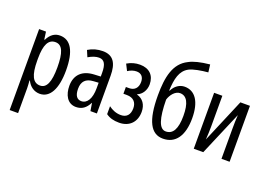

<svg xmlns="http://www.w3.org/2000/svg" viewBox="-133 -1129 2419 1732"><g transform="rotate(20 1077.0 -262.5)"><path d="M263 -547C215 -547 175 -522 146 -464H141L131 -537H65V240H146V0C146 -20 144 -44 142 -72H146C171 -20 216 10 268 10C366 10 421 -92 421 -269C421 -454 366 -547 263 -547ZM245 -477C312 -477 338 -407 338 -268C338 -127 308 -61 246 -61C178 -61 146 -124 146 -265V-285C146 -417 178 -477 245 -477Z M675 -547C624 -547 577 -534 535 -508L561 -447C599 -469 632 -480 662 -480C713 -480 734 -442 734 -360V-325L673 -322C560 -317 496 -256 496 -150C496 -65 533 10 616 10C672 10 711 -18 739 -74H741L753 0H815V-362C815 -480 776 -547 675 -547ZM735 -266V-212C735 -114 700 -56 644 -56C603 -56 579 -86 579 -152C579 -222 614 -259 687 -263Z M1032 -547C989 -547 950 -537 909 -513L940 -452C968 -470 996 -479 1023 -479C1066 -479 1093 -453 1093 -403C1093 -346 1061 -314 1010 -314H979V-249H1012C1077 -249 1108 -211 1108 -156C1108 -93 1076 -60 1022 -60C975 -60 936 -78 904 -102V-26C938 -1 978 10 1030 10C1130 10 1190 -55 1190 -151C1190 -220 1156 -268 1098 -284V-288C1142 -304 1173 -353 1173 -409C1173 -495 1120 -547 1032 -547Z M1276 -342C1276 -97 1336 10 1451 10C1572 10 1638 -86 1638 -252C1638 -411 1579 -498 1478 -498C1429 -498 1385 -467 1362 -418H1357C1362 -531 1380 -613 1454 -653C1490 -673 1571 -687 1633 -692L1624 -765C1533 -756 1468 -739 1427 -716C1305 -656 1276 -520 1276 -342ZM1453 -60C1390 -60 1361 -150 1359 -331C1373 -380 1413 -429 1458 -429C1524 -429 1556 -367 1556 -246C1556 -122 1522 -60 1453 -60Z M1824 -537H1745V0H1836L2015 -421C2012 -378 2011 -335 2011 -293V0H2089V-537H1997L1819 -116C1822 -161 1824 -197 1824 -237Z"/></g></svg>

Font: Noto Sans UI Condensed
Style: Regular
Weight: 400
Width: 3
Designer: Monotype Design Team
Foundry: Monotype Imaging Inc.
Version: Version 1.901